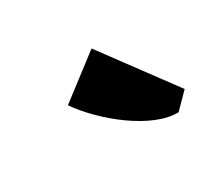

<svg xmlns="http://www.w3.org/2000/svg" viewBox="-61 -1022 555 489"><g transform="rotate(-30 216.0 -778.0)"><path d="M349.1 -652.8 392.1 -696.3 238.3 -904.3 113.8 -809.1C163.1 -737.8 270.5 -650.4 349.1 -652.8Z"/></g></svg>

Font: Merriweather
Style: Heavy
Weight: 900
Designer: Eben Sorkin ( eben@eyebytes.com )
Foundry: Sorkin Type Co.
Version: Version 1.003